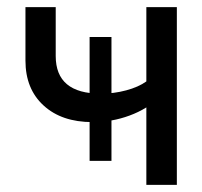

<svg xmlns="http://www.w3.org/2000/svg" viewBox="-20 -520 569 540"><path d="M232 -415.9V-67.5H293.5V-415.9ZM136.7 -362.4V-500H51.6V-349.5Q51.6 -269.9 102.6 -223.3Q153.5 -176.6 239.9 -176.6Q294.9 -176.6 344.6 -195.1Q394.4 -213.5 427 -245.8L391.6 -291Q369.4 -275.1 334.9 -265.9Q300.4 -256.6 263.4 -256.6Q136.7 -256.6 136.7 -362.4ZM477.4 0V-500H391.6V0Z"/></svg>

Font: Overused Grotesk Light
Style: Regular
Weight: 300
Designer: RandomMaerks
Version: Version 0.005